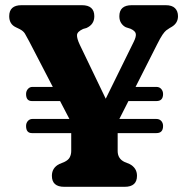

<svg xmlns="http://www.w3.org/2000/svg" viewBox="-20 -720 722 740"><path d="M80.5 -234.5Q80.5 -246 87.5 -253.8Q94.5 -261.5 104.5 -261.5H247.5L211.5 -330.5H103Q80.5 -330.5 80.5 -357.5Q80.5 -369 87.5 -377Q94.5 -385 104.5 -385H183.5L92.5 -560.5Q82 -580.5 76 -590.5Q70 -600.5 55.5 -608L41 -615Q15.5 -627 15.5 -657.5Q15.5 -700 63 -700H295.5Q343.5 -700 343.5 -657.5Q343.5 -625.5 313 -612L300.5 -608.5Q277.5 -598 276.8 -585Q276 -572 287.5 -547.5L387.5 -339.5L495.5 -559Q505 -578 503.5 -589.2Q502 -600.5 483.5 -609L465 -615Q454.5 -620 447.2 -630.8Q440 -641.5 440 -657.5Q440 -700 488 -700H618.5Q643 -700 654.5 -688.5Q666 -677 666 -657.5Q666 -630.5 641 -616L634 -612Q626.5 -607.5 620.5 -602.8Q614.5 -598 606.2 -586Q598 -574 585 -548L502.5 -385H583Q594.5 -385 601.5 -377Q608.5 -369 608.5 -357.5Q608.5 -330.5 583 -330.5H475L440 -261.5H583Q594.5 -261.5 601.5 -253.8Q608.5 -246 608.5 -234.5Q608.5 -207 583 -207H433.5V-138Q433.5 -108 460.5 -95.5L479 -88Q508 -73 508 -42.5Q508 0 460.5 0H227.5Q180 0 180 -42.5Q180 -73.5 209 -88L227.5 -95.5Q243.5 -103 249 -114Q254.5 -125 254.5 -138V-207H103Q80.5 -207 80.5 -234.5Z"/></svg>

Font: Fraunces 72pt SuperSoft
Style: Bold
Weight: 700
Version: Version 1.000;[0bf87f6ff]